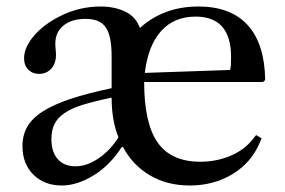

<svg xmlns="http://www.w3.org/2000/svg" viewBox="-20 -560 876 590"><path d="M170 10C201.3 10 233.8 -0.3 267.5 -21C301.2 -41.7 330 -70.7 354 -108H358C378 -70.7 405.7 -41.7 441 -21C476.3 -0.3 517 10 563 10C612.3 10 656.2 -1.7 694.5 -25C732.8 -48.3 760.7 -80.3 778 -121L784 -135L767 -145L755 -130C737.7 -108.7 714.8 -92.2 686.5 -80.5C658.2 -68.8 627.7 -63 595 -63C535.7 -63 492.2 -82.7 464.5 -122C436.8 -161.3 423 -223.3 423 -308H788L795 -314C793.7 -388.7 775.7 -445 741 -483C706.3 -521 656 -540 590 -540C553.3 -540 520 -534.3 490 -523C460 -511.7 433.3 -495.3 410 -474C401.3 -497.3 386.2 -514.2 364.5 -524.5C342.8 -534.8 317.7 -540 289 -540C244.3 -540 202 -529.7 162 -509C129.3 -492.3 103.2 -472.3 83.5 -449C63.8 -425.7 54 -403 54 -381C54 -366.3 58.3 -354.7 67 -346C75.7 -337.3 86.7 -333 100 -333C115.3 -333 127.8 -338.3 137.5 -349C147.2 -359.7 152 -373.7 152 -391C152 -396.3 151.7 -402.2 151 -408.5C150.3 -414.8 150 -420.7 150 -426C150 -449.3 158.3 -467.8 175 -481.5C191.7 -495.2 214.3 -502 243 -502C272.3 -502 293 -493.3 305 -476C317 -458.7 323 -429 323 -387V-289C272.3 -278.3 229.7 -267.2 195 -255.5C160.3 -243.8 132.2 -231 110.5 -217C88.8 -203 73.2 -187.3 63.5 -170C53.8 -152.7 49 -133 49 -111C49 -75 60.2 -45.8 82.5 -23.5C104.8 -1.2 134 10 170 10ZM581 -509C653.7 -509 690 -467.7 690 -385C690 -377 689.8 -369.2 689.5 -361.5C689.2 -353.8 688.3 -348.3 687 -345L425 -336C431.7 -392 448.3 -434.8 475 -464.5C501.7 -494.2 537 -509 581 -509ZM212 -49C188.7 -49 170.5 -56.3 157.5 -71C144.5 -85.7 138 -106.3 138 -133C138 -150.3 141 -165.3 147 -178C153 -190.7 163.2 -202 177.5 -212C191.8 -222 210.8 -230.7 234.5 -238C258.2 -245.3 287.7 -252.7 323 -260C323 -213.3 330 -172.7 344 -138C327.3 -111.3 307 -89.8 283 -73.5C259 -57.2 235.3 -49 212 -49Z"/></svg>

Font: Libre Caslon Text
Style: Regular
Weight: 400
Designer: Pablo Impallari, Rodrigo Fuenzalida
Foundry: Pablo Impallari, Rodrigo Fuenzalida
Version: Version 1.000; ttfautohint (v0.93) -l 8 -r 50 -G 200 -x 14 -